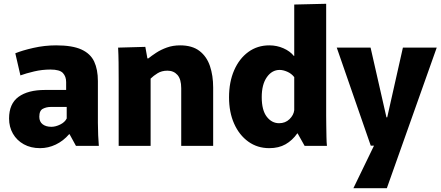

<svg xmlns="http://www.w3.org/2000/svg" viewBox="-20 -772 2331 1016"><path d="M192 12Q143 12 106 -8.5Q69 -29 48.5 -64.5Q28 -100 28 -145Q28 -223 78 -259.5Q128 -296 218 -296H330V-338Q330 -367 313 -385.5Q296 -404 247 -404Q203 -404 160.5 -394Q118 -384 88 -373L61 -490Q97 -505 156.5 -518.5Q216 -532 277 -532Q363 -532 411 -510Q459 -488 478.5 -446Q498 -404 498 -343V-122Q498 -90 499.5 -56.5Q501 -23 503 0H382L348 -62H346Q315 -26 275 -7Q235 12 192 12ZM252 -101Q274 -101 298.5 -113Q323 -125 333 -145V-206H247Q226 -206 207 -196.5Q188 -187 188 -154Q188 -128 205.5 -114.5Q223 -101 252 -101Z M608 -348Q608 -397 607.5 -440Q607 -483 605 -520L749 -524L760 -463H765Q781 -476 806 -492.5Q831 -509 863 -520.5Q895 -532 933 -532Q997 -532 1035.5 -502.5Q1074 -473 1091 -422.5Q1108 -372 1108 -309V0H939V-305Q939 -353 919 -375.5Q899 -398 866 -398Q836 -398 814 -384.5Q792 -371 777 -356V0H608Z M1405 12Q1342 12 1294 -22.5Q1246 -57 1219 -117.5Q1192 -178 1192 -257Q1192 -338 1219 -400Q1246 -462 1294 -497Q1342 -532 1405 -532Q1445 -532 1480 -516.5Q1515 -501 1535 -476H1537V-748L1706 -752V-159Q1706 -139 1706.5 -108.5Q1707 -78 1707.5 -48Q1708 -18 1710 0H1592L1555 -66H1553Q1527 -29 1491 -8.5Q1455 12 1405 12ZM1457 -120Q1490 -120 1512 -141.5Q1534 -163 1537 -189V-364Q1522 -383 1500 -392.5Q1478 -402 1460 -402Q1419 -402 1392 -363.5Q1365 -325 1365 -258Q1365 -189 1391.5 -154.5Q1418 -120 1457 -120Z M1762 -520H1941L2025 -151H2029L2112 -520H2291L2027 224H1850L1959 -1H1942Z"/></svg>

Font: Murecho
Style: Bold
Weight: 700
Designer: Neil Summerour
Foundry: Positype
Version: Version 1.010; ttfautohint (v1.8.3)